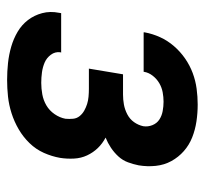

<svg xmlns="http://www.w3.org/2000/svg" viewBox="-38 -530 576 540"><g transform="rotate(90 250.0 -260.0)"><path d="M205 8Q181 8 157.5 5.5Q134 3 111.5 -3.5Q89 -10 69.5 -21.5Q50 -33 36.5 -50.5Q23 -68 17 -90.5Q11 -113 16 -138L17 -144H128L127 -142Q125 -127 134 -115Q143 -103 156 -97.5Q169 -92 183.5 -90Q198 -88 213 -88Q229 -88 245.5 -91Q262 -94 276.5 -102.5Q291 -111 301 -125.5Q311 -140 314 -156Q315 -167 314 -177.5Q313 -188 306.5 -196Q300 -204 291 -209Q282 -214 272.5 -217Q263 -220 252 -221Q241 -222 230 -222H173L189 -318H246Q260 -318 274 -320.5Q288 -323 301.5 -330Q315 -337 323.5 -349Q332 -361 335 -375Q337 -388 332 -400.5Q327 -413 316.5 -420Q306 -427 292.5 -429.5Q279 -432 266 -432Q253 -432 239.5 -429.5Q226 -427 214 -420Q202 -413 193 -401.5Q184 -390 182 -377V-376H71V-379Q75 -401 84.5 -422Q94 -443 109.5 -461Q125 -479 144.5 -492.5Q164 -506 185.5 -514Q207 -522 229.5 -525Q252 -528 274 -528Q298 -528 321.5 -524.5Q345 -521 366.5 -512.5Q388 -504 405 -489Q422 -474 433 -454Q444 -434 446.5 -410Q449 -386 445 -362Q442 -347 436.5 -332Q431 -317 420 -305Q409 -293 395.5 -284Q382 -275 367 -269Q384 -260 396.5 -247Q409 -234 417 -217Q425 -200 426 -180Q427 -160 424 -141Q420 -118 410 -95.5Q400 -73 382.5 -55Q365 -37 343.5 -24.5Q322 -12 298.5 -4.5Q275 3 251.5 5.5Q228 8 205 8Z"/></g></svg>

Font: Iosevka Custom
Style: Bold Italic
Weight: 700
Italic angle: -9°
Designer: Belleve Invis
Foundry: Belleve Invis
Version: Version 30.3.1; ttfautohint (v1.8.3)